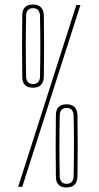

<svg xmlns="http://www.w3.org/2000/svg" viewBox="-20 -822 434 845"><path d="M125 -436Q78 -436 78 -484Q76 -619 78 -754Q78 -802 125 -802Q171 -802 173 -754Q175 -619 173 -484Q171 -436 125 -436ZM60 0 316 -800H334L78 0ZM125 -452Q140 -452 147.5 -460.5Q155 -469 156 -482Q159 -619 156 -755Q155 -768 148 -777Q141 -786 125 -786Q110 -786 102.5 -777Q95 -768 95 -754Q92 -620 95 -482Q95 -471 102.5 -461.5Q110 -452 125 -452ZM273 3Q226 3 226 -45Q224 -180 226 -315Q226 -363 273 -363Q319 -363 321 -315Q323 -180 321 -45Q319 3 273 3ZM273 -13Q288 -13 295.5 -21.5Q303 -30 304 -43Q307 -180 304 -316Q303 -329 296 -338Q289 -347 273 -347Q258 -347 250.5 -338Q243 -329 243 -315Q240 -181 243 -43Q243 -32 250.5 -22.5Q258 -13 273 -13Z"/></svg>

Font: Big Shoulders Display Thin
Style: Regular
Weight: 100
Designer: Patric King
Foundry: XO Type Co
Version: Version 1.000; ttfautohint (v1.8.2)